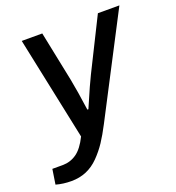

<svg xmlns="http://www.w3.org/2000/svg" viewBox="-155 -629 837 914"><g transform="rotate(-20 263.0 -172.0)"><path d="M-25.9 171.9 -14.2 96.2H38.1Q77.1 96.2 108.9 74Q140.6 51.8 167 -2L57.1 -525.9H161.1L212.9 -272.9Q225.1 -211.4 238.8 -111.8H244.1Q294.9 -230 312 -263.2L442.9 -525.9H551.8L289.1 -20Q264.6 27.3 242.4 60.8Q220.2 94.2 191.4 123.5Q162.6 152.8 127.9 167.5Q93.3 182.1 51.8 182.1Q10.3 182.1 -25.9 171.9Z"/></g></svg>

Font: Archivo Medium
Style: Italic
Weight: 500
Italic angle: -10°
Designer: Hector Gatti
Foundry: Omnibus-Type
Version: Version 2.001